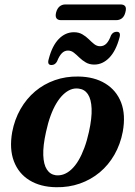

<svg xmlns="http://www.w3.org/2000/svg" viewBox="-20 -810 592 843"><path d="M324 -474Q394 -473 442.5 -443.2Q491 -413.5 511.8 -359.8Q532.5 -306 519 -231.5Q508.5 -176.5 482.5 -131Q456.5 -85.5 417.8 -53.2Q379 -21 330.5 -4Q282 13 226.5 12Q157.5 11 109.5 -18.5Q61.5 -48 41 -102Q20.5 -156 33.5 -230Q44 -285.5 70 -331Q96 -376.5 134.2 -408.8Q172.5 -441 220.8 -458Q269 -475 324 -474ZM225 -40.5Q243 -38.5 260.5 -45Q278 -51.5 294.2 -66.8Q310.5 -82 324.5 -105.5Q338.5 -129 350.2 -160.5Q362 -192 370.5 -231Q384 -292 382.2 -333.2Q380.5 -374.5 366 -396.2Q351.5 -418 325.5 -421Q307.5 -423.5 290.5 -416.8Q273.5 -410 257.5 -394.8Q241.5 -379.5 227.5 -356.2Q213.5 -333 202 -301.5Q190.5 -270 182 -230.5Q168.5 -170 170 -128.8Q171.5 -87.5 185.8 -65.8Q200 -44 225 -40.5ZM394 -526.5Q372.5 -526.5 356.8 -535.8Q341 -545 328.5 -557.2Q316 -569.5 304.2 -578.8Q292.5 -588 278.5 -588Q263 -588 251.5 -576.2Q240 -564.5 230.5 -540.5Q222 -524.5 206 -524.5Q186 -524.5 194 -551Q209 -609 238 -638.8Q267 -668.5 304.5 -668.5Q326 -668.5 341.8 -659.2Q357.5 -650 369.8 -637.8Q382 -625.5 393.8 -616.2Q405.5 -607 419.5 -607Q436 -607 447.5 -619Q459 -631 467.5 -655Q476 -670.5 492.5 -670.5Q512 -670.5 504.5 -644.5Q489 -586.5 459.8 -556.5Q430.5 -526.5 394 -526.5ZM226.5 -756Q231.5 -773.5 242 -782Q252.5 -790.5 267.5 -790.5H509Q524 -790.5 529.8 -782.2Q535.5 -774 530.5 -756Q526 -738 515.5 -729.8Q505 -721.5 490 -721.5H248Q233.5 -721.5 227.8 -730Q222 -738.5 226.5 -756Z"/></svg>

Font: Fraunces SemiBold
Style: Italic
Weight: 600
Italic angle: -16°
Version: Version 1.000;[b76b70a41]